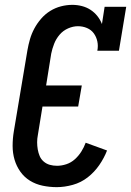

<svg xmlns="http://www.w3.org/2000/svg" viewBox="-20 -763 540 791"><path d="M214 8Q184 8 155.5 2Q127 -4 103.5 -18.5Q80 -33 64 -55.5Q48 -78 40 -105Q32 -132 32 -162Q32 -192 37 -222L93 -556Q97 -579 103.5 -601.5Q110 -624 121.5 -645.5Q133 -667 149.5 -686Q166 -705 187 -718Q208 -731 231.5 -737Q255 -743 278 -743Q298 -743 317.5 -738Q337 -733 353 -722.5Q369 -712 381 -697Q393 -682 400 -664L411 -735H500L470 -554H381Q385 -574 381 -592.5Q377 -611 366.5 -625.5Q356 -640 338.5 -647.5Q321 -655 301 -655Q281 -655 260.5 -646Q240 -637 225.5 -620Q211 -603 203 -582.5Q195 -562 191 -542L170 -411H317L302 -324H155L136 -207Q133 -192 133 -177Q133 -162 135.5 -147.5Q138 -133 143.5 -120Q149 -107 160 -97.5Q171 -88 185 -84Q199 -80 215 -80Q234 -80 253.5 -86.5Q273 -93 288.5 -107Q304 -121 315 -138.5Q326 -156 333 -175L421 -143Q409 -112 389 -83Q369 -54 341.5 -32.5Q314 -11 280 -1.5Q246 8 214 8Z"/></svg>

Font: Iosevka Curly Slab Semibold
Style: Italic
Weight: 600
Italic angle: -9°
Monospace: yes
Designer: Belleve Invis
Foundry: Belleve Invis
Version: Version 22.1.2; ttfautohint (v1.8.4)